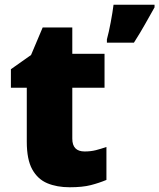

<svg xmlns="http://www.w3.org/2000/svg" viewBox="-20 -780 672 810"><path d="M337 -141Q363 -141 384.5 -146.5Q406 -152 429 -160V-21Q398 -8 363 1Q328 10 274 10Q220 10 179.5 -7Q139 -24 116 -65.5Q93 -107 93 -182V-410H26V-488L111 -548L160 -664H285V-553H421V-410H285V-195Q285 -141 337 -141ZM632 -749Q611 -712 592 -678Q573 -644 545 -600H431V-614Q439 -643 447 -685.5Q455 -728 459 -760H632Z"/></svg>

Font: Noto Sans Syriac Western Black
Style: Regular
Weight: 900
Designer: Patrick Giasson and the Monotype Design Team
Foundry: Monotype Imaging Inc.
Version: Version 3.000; ttfautohint (v1.8.4.7-5d5b)